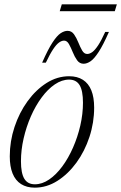

<svg xmlns="http://www.w3.org/2000/svg" viewBox="-20 -854 558 884"><path d="M298.5 -503Q336 -503 361.8 -486.5Q387.5 -470 400.5 -438Q413.5 -406 413.5 -358.5Q413.5 -289.5 391.8 -223.5Q370 -157.5 331.8 -105Q293.5 -52.5 244.2 -21.2Q195 10 140 10Q103 10 77 -6.5Q51 -23 38 -55.2Q25 -87.5 25 -134Q25 -203.5 46.8 -269.2Q68.5 -335 106.8 -387.8Q145 -440.5 194.2 -471.8Q243.5 -503 298.5 -503ZM140.5 -5.5Q174 -5.5 206.2 -27.5Q238.5 -49.5 266.8 -87.8Q295 -126 316.2 -174.5Q337.5 -223 349.8 -276.2Q362 -329.5 362 -381Q362 -436.5 346.5 -462Q331 -487.5 298 -487.5Q265 -487.5 232.5 -465.5Q200 -443.5 171.8 -405.2Q143.5 -367 122.2 -318.5Q101 -270 88.8 -216.8Q76.5 -163.5 76.5 -111.5Q76.5 -56.5 92 -31Q107.5 -5.5 140.5 -5.5ZM481.5 -707Q455 -646.5 434.2 -614.8Q413.5 -583 396.8 -571.8Q380 -560.5 365 -560.5Q346.5 -560.5 335 -576.5Q323.5 -592.5 315 -613.8Q306.5 -635 297.5 -651Q288.5 -667 275 -667Q264 -667 251.8 -658.2Q239.5 -649.5 224.8 -627.5Q210 -605.5 191 -565.5H174Q201 -627 221.8 -658.5Q242.5 -690 259.2 -701Q276 -712 291 -712Q309.5 -712 320.8 -696Q332 -680 340.5 -658.8Q349 -637.5 358.2 -621.5Q367.5 -605.5 381.5 -605.5Q392.5 -605.5 404.8 -614.2Q417 -623 431.8 -645.2Q446.5 -667.5 464.5 -707ZM255 -802.5 264.5 -834H518L508.5 -802.5Z"/></svg>

Font: Newsreader 60pt Light
Style: Italic
Weight: 300
Italic angle: -17°
Designer: Hugues Gentile
Foundry: Production Type
Version: Version 1.003